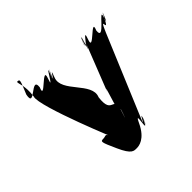

<svg xmlns="http://www.w3.org/2000/svg" viewBox="-208 -1045 1240 1240"><g transform="rotate(-45 411.5 -425.0)"><path d="M361 0C379 0 438 -5 484 -103C531 -205 473 5 516 -91C561 -190 479 8 518 -93C559 -197 473 -17 519 -126C561 -226 705 -570 747 -670C801 -798 752 -631 808 -747C856 -844 772 -647 807 -749C836 -834 702 -622 712 -722C754 -822 597 -620 635 -722C671 -820 562 -630 603 -735C642 -836 555 -634 600 -733C643 -828 562 -607 601 -698C643 -798 447 -307 489 -407C509 -450 410 -170 452 -224C494 -324 420 -122 455 -224C504 -368 398 -250 418 -407C460 -507 268 -597 307 -698C349 -806 262 -627 308 -733C350 -833 262 -635 304 -735C342 -829 236 -624 272 -722C310 -824 153 -622 195 -722C205 -822 78 -636 100 -749C142 -849 142 -850 116 -850C110 -837 138 -800 125 -706C100 -640 326 -96 301 -162C279 -219 279 -196 249 -196C223 -196 223 -190 268 -91C311 5 334 0 361 0Z"/></g></svg>

Font: Hussar Przerywany
Style: Regular
Weight: 400
Foundry: Cannot Into Space Fonts
Version: Version 0.982